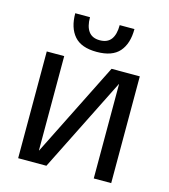

<svg xmlns="http://www.w3.org/2000/svg" viewBox="-108 -806 788 893"><g transform="rotate(15 286.0 -360.0)"><path d="M62 0V-514H146V-60H147L374 -514H510V0H426V-454H425L198 0ZM286 -572Q212 -572 178 -611Q144 -650 144 -720H215Q215 -675 232.5 -651.5Q250 -628 286 -628Q323 -628 340.5 -651.5Q358 -675 358 -720H429Q429 -650 395 -611Q361 -572 286 -572Z"/></g></svg>

Font: TikTok Sans 24pt
Style: Regular
Weight: 400
Version: Version 4.000